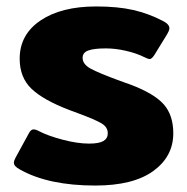

<svg xmlns="http://www.w3.org/2000/svg" viewBox="-20 -560 580 595"><path d="M43 -34Q32 -40 27.5 -45Q23 -50 23 -57Q23 -61 28 -71L70 -148Q76 -159 84 -159Q91 -159 102 -153Q129 -139 174.5 -127Q220 -115 256 -115Q287 -115 300.5 -123Q314 -131 314 -147Q314 -166 295 -177.5Q276 -189 222 -209L195 -219Q114 -250 77.5 -285Q41 -320 41 -378Q41 -453 105.5 -496.5Q170 -540 278 -540Q345 -540 393 -529Q441 -518 485 -495Q505 -485 505 -472Q505 -466 498 -454L458 -389Q450 -377 444 -377Q439 -377 427 -383Q403 -395 370.5 -402.5Q338 -410 308 -410Q271 -410 253.5 -403.5Q236 -397 236 -381Q236 -361 260.5 -347.5Q285 -334 353 -309Q357 -308 384 -298Q458 -270 487.5 -236.5Q517 -203 517 -147Q517 -75 455 -30Q393 15 275 15Q131 15 43 -34Z"/></svg>

Font: Mitr SemiBold
Style: Regular
Weight: 600
Designer: Thanarat Vachiruckul
Foundry: Cadson Demak
Version: Version 1.002